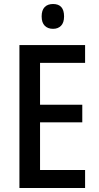

<svg xmlns="http://www.w3.org/2000/svg" viewBox="-20 -939 493 959"><path d="M405 0H77V-714H405V-625H180V-416H391V-328H180V-90H405ZM245 -919Q300 -919 300 -857Q300 -826 285 -810.5Q270 -795 245 -795Q219 -795 203.5 -810.5Q188 -826 188 -857Q188 -888 203 -903.5Q218 -919 245 -919Z"/></svg>

Font: Noto Sans Khmer Condensed Medium
Style: Regular
Weight: 500
Width: 3
Designer: Danh Hong and the Monotype Design Team
Foundry: Monotype Imaging Inc.
Version: Version 2.004; ttfautohint (v1.8.4.7-5d5b)